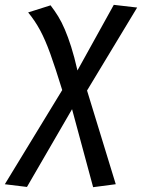

<svg xmlns="http://www.w3.org/2000/svg" viewBox="-93 -558 584 789"><path d="M22.7 -506.9 114.8 -536.1Q131.7 -514.1 146.2 -490.6Q160.6 -467.1 173.5 -436.7Q186.5 -406.3 199.4 -365.9Q212.3 -325.4 225.3 -268.5L264.7 -186L382.7 199L289.7 211.2L203.1 -109.3L162.7 -187.9Q134.7 -278.8 113.8 -336.8Q92.8 -394.8 71.8 -433.8Q50.7 -472.9 22.7 -506.9ZM225.3 -268.5 374.6 -538.1 470.6 -527 264.7 -186 203.1 -109.3 17.8 210.2 -73.2 199.1 162.7 -187.9Z"/></svg>

Font: Fira Sans Variable
Style: Italic
Weight: 397
Italic angle: -8°
Designer: Carrois Corporate & Edenspiekermann AG
Foundry: Carrois Corporate GbR & Edenspiekermann AG
Version: Version 4.202